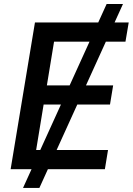

<svg xmlns="http://www.w3.org/2000/svg" viewBox="-20 -839 658 952"><path d="M94.2 92.8 508.8 -819.3H589.8L175.3 92.8ZM32.7 0 153.3 -727.5H618.2L602.1 -632.3H248L212.4 -415.5H541L525.4 -320.8H196.3L159.2 -95.2H515.6L500 0Z"/></svg>

Font: Inter 18pt Medium
Style: Italic
Weight: 500
Italic angle: -9.3988°
Designer: Rasmus Andersson
Foundry: rsms
Version: Version 4.001;git-66647c0bb